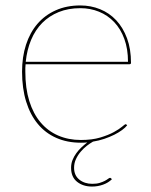

<svg xmlns="http://www.w3.org/2000/svg" viewBox="-20 -518 556 705"><path d="M384 135Q386 135 388 137L391 140Q378 153 358.5 160Q339 167 318 167Q285 167 263 149.5Q241 132 241 98Q241 83 246.2 69.8Q251.5 56.5 260 44.8Q268.5 33 279.2 23Q290 13 300.5 5Q295 5.5 289 5.8Q283 6 277 6Q226.5 6 186.5 -11.8Q146.5 -29.5 118.8 -63Q91 -96.5 76 -145Q61 -193.5 61 -255Q61 -309 75.5 -353.8Q90 -398.5 117.5 -430.5Q145 -462.5 184.8 -480.2Q224.5 -498 275 -498Q313.5 -498 347.5 -484.2Q381.5 -470.5 406.8 -443.5Q432 -416.5 446.5 -377.2Q461 -338 461 -287Q461 -284.5 459.2 -283.2Q457.5 -282 455 -282H74Q73 -275 73 -268.5Q73 -262 73 -255Q73 -194 87.5 -147.2Q102 -100.5 128.8 -68.8Q155.5 -37 193.2 -20.5Q231 -4 277 -4Q318 -4 348 -13Q378 -22 398 -33Q418 -44 428.5 -53Q439 -62 441 -62Q443 -62 445 -60L447 -58Q440.5 -49.5 428.2 -40.5Q416 -31.5 399.5 -23.2Q383 -15 363 -8.2Q343 -1.5 321.5 2Q311 8 299 17.2Q287 26.5 276.5 38.8Q266 51 259 66Q252 81 252 98Q252 126 271.2 141.5Q290.5 157 319 157Q335 157 346.2 153.5Q357.5 150 365 146Q372.5 142 377 138.5Q381.5 135 384 135ZM275 -488Q231 -488 195.8 -473.8Q160.5 -459.5 135 -433.8Q109.5 -408 94.2 -371.5Q79 -335 74.5 -291H450Q450 -338.5 436.5 -375.2Q423 -412 399.2 -437Q375.5 -462 343.5 -475Q311.5 -488 275 -488Z"/></svg>

Font: Lato Hairline
Style: Regular
Weight: 100
Designer: Lukasz Dziedzic
Foundry: tyPoland Lukasz Dziedzic
Version: Version 2.007; 2014-02-27